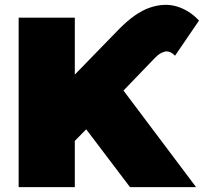

<svg xmlns="http://www.w3.org/2000/svg" viewBox="-20 -773 842 793"><path d="M57 0V-700H289V-465L469 -650Q538 -721 599 -741.5Q660 -762 711.5 -746Q763 -730 802 -688L703 -543Q682 -564 662 -560Q642 -556 622 -536L490 -399L790 0H517L336 -239L289 -191V0Z"/></svg>

Font: Montserrat Black
Style: Regular
Weight: 900
Designer: Julieta Ulanovsky
Foundry: Julieta Ulanovsky
Version: Version 9.000; ttfautohint (v1.8.4.7-5d5b)